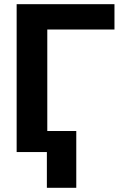

<svg xmlns="http://www.w3.org/2000/svg" viewBox="-20 -727 599 918"><path d="M527.3 -585.9H206.1V-100.6H344.7V170.9H204.1V0H59.6V-707H527.3Z"/></svg>

Font: Pretendard Std
Style: Bold
Weight: 700
Designer: Base glyphs from Inter by Rasmus Andersson; Hangeul glyphs from Noto Sans CJK(Source Han Sans) by Jang Soo-young and Kan
Foundry: Kil Hyung-jin
Version: Version 1.309